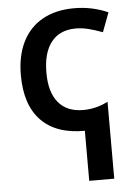

<svg xmlns="http://www.w3.org/2000/svg" viewBox="-55 -593 617 877"><g transform="rotate(-5 253.5 -155.0)"><path d="M318.4 10.7Q187.5 11.7 118.4 -59.6Q49.3 -130.9 49.3 -267.6Q49.3 -356.9 81.3 -420.7Q113.3 -484.4 173.6 -517.8Q233.9 -551.3 318.4 -551.3Q399.9 -551.3 473.1 -519L439.9 -430.7Q401.9 -444.8 373 -451.7Q344.2 -458.5 317.9 -458.5Q244.1 -458.5 205.3 -409.4Q166.5 -360.4 166.5 -268.6Q166.5 -179.2 205.8 -131.8Q245.1 -84.5 319.8 -84.5Q378.9 -84.5 433.1 -112.3V240.2H318.4Z"/></g></svg>

Font: Viking Open Sans Light
Style: Bold
Weight: 600
Foundry: Ascender Corporation
Version: Version 2.001